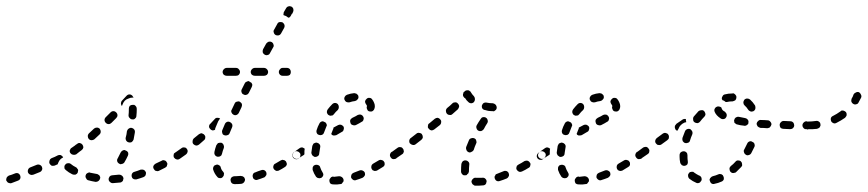

<svg xmlns="http://www.w3.org/2000/svg" viewBox="-32 -568 2748 608"><path d="M29 2Q31 0 32 -2Q33 -5 33 -7Q33 -9 32 -12Q30 -17 26 -19Q21 -21 16 -19Q4 -14 -4 -12Q-6 -11 -8 -9Q-10 -8 -11 -5Q-12 -3 -12 -1Q-13 2 -12 4Q-11 6 -9 8Q-8 10 -5 11Q-3 12 -1 12Q2 13 4 12Q12 9 25 4Q27 3 29 2ZM352 9Q354 8 356 6Q358 4 358 1Q359 -1 359 -4Q358 -9 354 -12Q350 -15 345 -15Q334 -14 324 -13Q322 -13 319 -12Q317 -11 315 -9Q314 -8 313 -5Q312 -3 312 -1Q312 5 316 8Q320 12 325 12Q336 11 348 10Q350 10 352 9ZM280 5Q284 2 285 -3Q286 -5 285 -8Q284 -10 283 -12Q282 -14 279 -15Q277 -17 275 -17Q265 -19 254 -21Q252 -22 250 -22Q247 -21 245 -20Q243 -19 241 -17Q240 -15 239 -12Q238 -7 241 -3Q243 2 248 3Q259 6 271 8Q276 8 280 5ZM429 -13Q431 -18 430 -23Q429 -25 427 -27Q426 -29 423 -30Q421 -31 419 -31Q416 -31 414 -31Q404 -27 394 -24Q389 -23 386 -18Q384 -14 385 -9Q386 -6 387 -4Q389 -3 391 -1Q393 0 396 0Q398 0 400 0Q411 -3 422 -7Q427 -9 429 -13ZM101 -30Q103 -34 101 -39Q99 -44 94 -46Q89 -48 84 -46L64 -38Q59 -36 57 -31Q55 -26 57 -21Q58 -19 60 -17Q62 -16 64 -15Q66 -14 69 -14Q71 -14 74 -15L94 -23Q99 -25 101 -30ZM207 -15Q212 -17 214 -21Q215 -24 215 -26Q216 -29 215 -31Q214 -33 212 -35Q211 -37 209 -38Q199 -43 192 -49Q188 -52 183 -51Q178 -51 175 -47Q173 -45 172 -42Q172 -40 172 -37Q172 -35 173 -33Q175 -31 177 -29Q185 -22 197 -16Q202 -14 207 -15ZM495 -40Q497 -42 497 -45Q498 -47 498 -49Q498 -52 496 -54Q494 -59 489 -60Q484 -62 480 -59Q470 -54 461 -50Q456 -47 454 -43Q452 -38 455 -33Q456 -31 458 -29Q459 -27 462 -27Q464 -26 467 -26Q469 -26 471 -27Q481 -32 491 -37Q493 -38 495 -40ZM137 -43Q135 -43 132 -43Q130 -44 128 -46Q126 -48 125 -50Q124 -52 124 -55Q124 -57 125 -60Q126 -62 127 -64Q129 -66 131 -67Q142 -71 151 -76Q155 -78 160 -77Q165 -75 168 -70Q168 -70 168 -70Q168 -70 168 -70Q167 -69 167 -69Q161 -66 157 -61Q153 -55 151 -49Q151 -48 151 -48Q146 -46 142 -44Q140 -43 137 -43ZM339 -58Q340 -53 345 -50Q347 -49 349 -48Q352 -48 354 -49Q357 -49 359 -51Q361 -52 362 -54Q368 -64 373 -75Q375 -79 374 -84Q372 -89 367 -91Q365 -92 362 -93Q360 -93 358 -92Q355 -91 353 -89Q352 -88 350 -85Q346 -76 341 -67Q338 -63 339 -58ZM543 -70Q545 -72 545 -75Q546 -77 545 -80Q545 -82 543 -84Q540 -88 535 -89Q530 -90 526 -87L523 -85Q521 -84 519 -82Q518 -80 518 -77Q517 -75 518 -72Q518 -70 520 -68Q523 -64 528 -63Q533 -62 537 -65L540 -67Q542 -68 543 -70ZM227 -93Q231 -96 232 -101Q232 -106 229 -110Q226 -114 221 -115Q216 -116 212 -112Q208 -110 205 -107Q200 -104 195 -100Q191 -98 189 -92Q188 -87 191 -83Q194 -79 199 -78Q204 -77 209 -79Q214 -83 219 -87Q223 -90 227 -93ZM368 -122Q371 -118 376 -117Q381 -116 385 -118Q389 -121 391 -126Q393 -137 395 -148Q396 -154 393 -158Q390 -162 385 -163Q382 -163 380 -163Q378 -162 376 -161Q373 -159 372 -157Q371 -155 370 -153Q369 -142 366 -132Q365 -127 368 -122ZM287 -151Q287 -156 284 -160Q280 -164 275 -164Q270 -164 266 -161Q258 -153 250 -146Q246 -142 246 -137Q246 -132 249 -128Q253 -124 258 -124Q263 -124 267 -127Q275 -135 283 -142Q287 -146 287 -151ZM340 -203Q340 -208 336 -212Q332 -216 327 -216Q322 -216 318 -212L303 -197Q299 -193 299 -188Q299 -183 303 -179Q307 -175 312 -175Q317 -175 321 -179L336 -194Q340 -198 340 -203ZM375 -203Q375 -197 379 -194Q382 -190 387 -190Q393 -189 396 -193Q400 -196 400 -202Q401 -211 401 -220V-224Q401 -226 400 -229Q399 -231 397 -233Q395 -235 393 -236Q391 -236 388 -236Q383 -236 379 -233Q376 -229 376 -224V-220Q376 -211 375 -203ZM352 -245Q352 -247 354 -249L369 -265Q373 -269 378 -269Q383 -269 387 -265Q388 -264 389 -262Q390 -261 391 -259Q389 -259 388 -259Q381 -259 375 -256Q368 -254 363 -249Q358 -243 356 -237Q355 -234 354 -232Q353 -234 352 -236Q351 -238 351 -240Q351 -243 352 -245Z M733 14Q738 13 741 9Q744 5 744 0Q743 -2 742 -5Q741 -7 739 -8Q737 -10 735 -10Q732 -11 730 -11Q722 -10 715 -10Q713 -10 711 -10Q706 -10 702 -7Q698 -3 698 2Q698 4 699 7Q700 9 701 11Q703 13 705 14Q708 15 710 15Q713 15 715 15Q724 15 733 14ZM808 -9Q810 -11 811 -13Q812 -15 812 -18Q812 -20 811 -23Q809 -27 805 -29Q800 -31 795 -29Q785 -26 776 -22Q771 -21 769 -16Q767 -11 769 -6Q769 -4 771 -2Q773 0 775 1Q777 2 780 2Q782 2 784 1Q794 -2 804 -6Q807 -7 808 -9ZM664 -4Q669 -3 673 -7Q675 -9 676 -11Q677 -13 677 -16Q678 -18 677 -20Q676 -23 674 -25Q669 -30 667 -38Q666 -43 661 -45Q657 -48 652 -46Q649 -45 647 -44Q645 -42 644 -40Q643 -38 643 -36Q642 -33 643 -31Q647 -18 656 -8Q659 -4 664 -4ZM876 -46Q877 -51 874 -56Q873 -58 871 -59Q869 -61 867 -61Q864 -62 862 -62Q860 -61 857 -60Q849 -55 840 -50Q835 -48 834 -43Q832 -38 835 -33Q836 -31 838 -30Q840 -28 842 -27Q844 -27 847 -27Q849 -27 851 -28Q861 -33 870 -39Q874 -41 876 -46ZM918 -70Q919 -72 919 -75Q920 -77 919 -80Q919 -82 917 -84Q914 -88 909 -89Q904 -90 900 -87H899Q897 -85 896 -83Q895 -81 894 -79Q894 -76 894 -74Q895 -71 896 -69Q899 -65 904 -64Q909 -63 914 -66V-67Q916 -68 918 -70ZM562 -87Q563 -92 560 -96Q557 -101 552 -101Q547 -102 543 -99Q534 -93 526 -87Q522 -84 521 -79Q520 -74 523 -70Q526 -66 531 -65Q536 -64 540 -67Q549 -73 557 -79Q561 -82 562 -87ZM648 -78Q651 -73 656 -72Q658 -71 661 -72Q663 -72 665 -73Q667 -74 669 -76Q670 -78 671 -81Q673 -90 677 -100Q678 -105 676 -109Q674 -114 669 -116Q667 -116 664 -116Q662 -116 659 -115Q657 -114 656 -112Q654 -110 653 -108Q649 -97 647 -87Q646 -82 648 -78ZM618 -132Q619 -137 615 -141Q614 -143 611 -144Q609 -145 607 -146Q604 -146 602 -145Q600 -144 598 -143Q590 -136 582 -130Q578 -126 578 -121Q577 -116 580 -112Q584 -108 589 -107Q594 -107 598 -110Q606 -117 614 -124Q618 -127 618 -132ZM671 -151Q671 -149 672 -146Q673 -144 674 -142Q676 -141 678 -140Q683 -138 688 -140Q693 -141 695 -146Q699 -155 703 -165Q705 -170 703 -175Q701 -179 697 -181Q692 -184 687 -182Q682 -180 680 -175Q676 -165 672 -156Q671 -154 671 -151ZM665 -193Q661 -195 656 -195Q651 -195 648 -191Q641 -184 634 -176Q632 -175 631 -172Q630 -170 630 -168Q630 -165 631 -163Q632 -161 634 -159Q637 -156 641 -155Q645 -155 649 -157Q649 -161 651 -165Q655 -174 659 -184Q662 -189 665 -193ZM701 -212Q703 -207 707 -205Q712 -202 717 -204Q722 -206 724 -210L733 -229Q735 -234 734 -239Q732 -243 727 -246Q723 -248 718 -246Q713 -245 711 -240L702 -221Q699 -217 701 -212ZM733 -276Q734 -271 739 -269Q741 -268 744 -267Q746 -267 749 -268Q751 -269 753 -270Q755 -272 756 -274L765 -292Q767 -296 767 -300Q766 -304 763 -307Q763 -307 762 -307Q759 -309 756 -311Q754 -311 753 -311Q752 -310 751 -310Q748 -309 746 -308Q744 -306 743 -304L734 -286Q731 -281 733 -276ZM724 -331Q728 -335 728 -340Q728 -345 724 -349Q721 -353 715 -353H686Q681 -353 677 -349Q673 -345 673 -340Q673 -335 677 -331Q681 -328 686 -328H715Q721 -328 724 -331ZM813 -331Q817 -335 817 -340Q817 -345 813 -349Q809 -353 804 -353H775Q770 -353 766 -349Q762 -345 762 -340Q762 -335 766 -331Q770 -328 775 -328H804Q809 -328 813 -331ZM886 -331Q889 -335 889 -340Q889 -345 886 -349Q882 -353 877 -353H863Q858 -353 855 -349Q851 -345 851 -340Q851 -335 855 -331Q858 -328 863 -328H877Q882 -328 886 -331ZM800 -402Q802 -397 806 -395Q811 -392 816 -394Q821 -395 823 -400L833 -418Q836 -422 834 -427Q833 -432 828 -435Q824 -437 819 -436Q814 -434 811 -430L801 -412Q799 -407 800 -402ZM835 -465Q836 -460 841 -457Q845 -455 850 -456Q855 -457 858 -462L868 -480Q870 -484 869 -489Q867 -494 863 -497Q858 -499 853 -498Q848 -497 846 -492L836 -474Q833 -470 835 -465ZM867 -530 874 -542Q875 -544 877 -546Q879 -547 882 -548Q884 -549 887 -548Q889 -548 891 -547Q896 -544 897 -539Q898 -534 896 -530L893 -524Q893 -524 893 -524Q892 -524 892 -524L889 -518Q888 -516 886 -514Q884 -512 881 -512Q881 -512 881 -512Q881 -512 881 -512Q878 -514 874 -517Q870 -519 866 -520Q865 -522 866 -525Q866 -528 867 -530Z M1045 15Q1048 15 1050 14Q1052 12 1053 10Q1055 8 1056 6Q1056 4 1056 1Q1055 -4 1051 -7Q1047 -10 1042 -10Q1033 -9 1025 -8L1023 -9Q1021 -9 1019 -8Q1016 -7 1015 -5Q1013 -3 1012 -1Q1011 1 1011 4Q1011 9 1014 13Q1018 16 1023 16H1025Q1035 17 1045 15ZM1120 -8Q1122 -10 1123 -12Q1124 -14 1124 -17Q1124 -19 1123 -22Q1121 -26 1116 -28Q1111 -30 1106 -28Q1097 -24 1088 -21Q1083 -19 1081 -15Q1079 -10 1080 -5Q1081 -3 1083 -1Q1085 1 1087 2Q1089 3 1092 3Q1094 3 1096 2Q1106 -1 1116 -5Q1118 -6 1120 -8ZM973 -5Q975 -4 977 -4Q980 -3 982 -4Q985 -4 987 -6Q991 -9 992 -14Q992 -19 989 -23Q985 -29 982 -38Q981 -43 976 -45Q972 -47 967 -46Q964 -45 962 -44Q960 -42 959 -40Q958 -38 958 -35Q958 -33 958 -30Q962 -18 969 -8Q971 -6 973 -5ZM1184 -42Q1185 -44 1186 -46Q1186 -49 1186 -51Q1186 -54 1184 -56Q1182 -60 1177 -61Q1172 -63 1167 -60Q1158 -55 1150 -50Q1145 -47 1144 -42Q1143 -37 1145 -33Q1146 -31 1148 -29Q1150 -28 1153 -27Q1155 -26 1158 -27Q1160 -27 1162 -28Q1171 -33 1180 -39Q1182 -40 1184 -42ZM1228 -75Q1229 -80 1226 -84Q1223 -88 1218 -89Q1213 -90 1209 -87H1208Q1204 -84 1203 -79Q1202 -74 1205 -70Q1208 -65 1213 -64Q1219 -64 1223 -66V-67Q1227 -70 1228 -75ZM931 -78 914 -67Q910 -64 905 -65Q900 -66 897 -70Q894 -74 895 -79Q896 -84 900 -87L917 -99Q919 -100 921 -101Q924 -101 926 -101Q928 -100 930 -99Q932 -98 933 -97Q932 -92 932 -87Q932 -83 932 -79Q932 -79 931 -79Q931 -78 931 -78ZM955 -80Q956 -78 957 -76Q959 -74 961 -73Q963 -71 966 -71Q971 -71 975 -74Q979 -77 979 -83Q980 -92 982 -102Q983 -107 980 -111Q977 -115 972 -116Q969 -117 967 -116Q964 -115 962 -114Q960 -113 959 -110Q958 -108 957 -106Q955 -95 954 -85Q954 -82 955 -80ZM1048 -173Q1053 -171 1056 -167Q1058 -162 1056 -157Q1055 -152 1050 -150Q1041 -145 1033 -140Q1030 -139 1028 -139Q1025 -139 1023 -139Q1021 -140 1019 -141Q1018 -142 1017 -144Q1019 -150 1022 -157Q1024 -160 1024 -164Q1031 -168 1039 -172Q1043 -174 1048 -173ZM971 -147Q973 -142 978 -141Q980 -140 983 -140Q985 -140 988 -141Q990 -142 992 -144Q993 -146 994 -148Q997 -157 1001 -166Q1002 -168 1003 -171Q1003 -173 1002 -175Q1001 -178 999 -180Q997 -181 995 -182Q990 -185 986 -183Q981 -181 979 -176Q974 -167 971 -157Q969 -152 971 -147ZM1119 -189Q1121 -194 1118 -199Q1116 -203 1111 -205Q1106 -206 1101 -204Q1095 -200 1084 -195Q1079 -192 1077 -188Q1076 -183 1078 -178Q1080 -173 1085 -172Q1090 -170 1095 -172Q1107 -178 1113 -182Q1118 -184 1119 -189ZM1003 -213Q1004 -207 1008 -204Q1010 -203 1012 -202Q1015 -201 1017 -202Q1020 -202 1022 -203Q1024 -205 1025 -206Q1031 -214 1038 -220Q1041 -224 1041 -229Q1041 -234 1038 -238Q1034 -242 1029 -242Q1024 -242 1020 -238Q1013 -231 1006 -222Q1003 -218 1003 -213ZM1152 -244Q1150 -249 1146 -254Q1143 -258 1138 -258Q1133 -259 1129 -255Q1125 -252 1124 -247Q1124 -242 1127 -238Q1130 -235 1130 -232Q1130 -230 1129 -229Q1129 -224 1132 -219Q1135 -215 1140 -215Q1145 -214 1149 -217Q1153 -220 1154 -225Q1155 -228 1155 -232Q1155 -238 1152 -244ZM1060 -262Q1057 -257 1059 -252Q1061 -247 1065 -245Q1070 -243 1075 -244Q1083 -247 1092 -248Q1097 -249 1100 -253Q1104 -257 1103 -262Q1103 -264 1102 -266Q1100 -269 1098 -270Q1097 -272 1094 -272Q1092 -273 1089 -273Q1078 -272 1067 -268Q1062 -266 1060 -262Z M1498 19Q1500 19 1502 18Q1505 17 1506 15Q1508 13 1508 10Q1509 8 1509 5Q1508 0 1504 -3Q1500 -6 1494 -5Q1489 -5 1484 -5Q1479 -5 1475 -5Q1470 -6 1466 -2Q1462 1 1461 6Q1461 9 1462 11Q1463 13 1464 15Q1466 17 1468 18Q1470 20 1473 20Q1478 20 1484 20Q1490 20 1498 19ZM1579 -10Q1581 -14 1579 -19Q1578 -21 1577 -23Q1575 -25 1573 -26Q1570 -27 1568 -27Q1565 -27 1563 -26Q1553 -22 1543 -18Q1540 -17 1538 -16Q1537 -14 1536 -12Q1534 -10 1534 -7Q1534 -5 1535 -2Q1537 3 1541 5Q1546 7 1551 5Q1561 2 1573 -3Q1577 -5 1579 -10ZM1432 -16Q1428 -20 1428 -25Q1428 -26 1428 -27Q1428 -38 1429 -49Q1430 -52 1431 -54Q1432 -56 1434 -58Q1436 -59 1439 -60Q1441 -60 1444 -60Q1449 -59 1452 -55Q1455 -51 1454 -46Q1453 -36 1453 -27Q1453 -26 1453 -26Q1453 -24 1452 -22Q1452 -21 1451 -19Q1448 -17 1446 -14Q1445 -13 1444 -13Q1442 -13 1441 -13Q1435 -12 1432 -16ZM1645 -39Q1647 -41 1647 -43Q1648 -46 1648 -48Q1648 -51 1646 -53Q1644 -57 1639 -59Q1634 -60 1629 -58Q1620 -52 1610 -47Q1608 -46 1606 -44Q1604 -43 1604 -40Q1603 -38 1603 -35Q1603 -33 1604 -31Q1607 -26 1612 -24Q1617 -23 1621 -25Q1632 -30 1641 -36Q1644 -37 1645 -39ZM1696 -75Q1697 -80 1694 -84Q1691 -88 1686 -89Q1681 -90 1677 -87L1673 -84Q1669 -81 1668 -76Q1667 -71 1670 -67Q1671 -65 1673 -64Q1676 -62 1678 -62Q1680 -62 1683 -62Q1685 -63 1687 -64L1691 -67Q1695 -70 1696 -75ZM1245 -83Q1246 -86 1247 -88Q1247 -90 1246 -93Q1246 -95 1244 -97Q1241 -102 1236 -102Q1231 -103 1227 -100Q1217 -93 1209 -87Q1207 -86 1205 -84Q1204 -82 1204 -79Q1203 -77 1204 -74Q1204 -72 1206 -70Q1209 -66 1214 -65Q1219 -64 1223 -67Q1232 -73 1242 -80Q1244 -81 1245 -83ZM1445 -93Q1447 -88 1452 -86Q1456 -84 1461 -87Q1466 -89 1468 -93Q1471 -103 1476 -114Q1478 -118 1476 -123Q1475 -128 1470 -130Q1465 -132 1460 -130Q1455 -129 1453 -124Q1448 -113 1444 -102Q1443 -98 1445 -93ZM1307 -133Q1307 -139 1304 -143Q1303 -145 1300 -146Q1298 -147 1296 -147Q1293 -148 1291 -147Q1289 -147 1287 -145L1269 -131Q1267 -130 1266 -128Q1264 -125 1264 -123Q1264 -120 1264 -118Q1265 -116 1266 -114Q1270 -110 1275 -109Q1280 -108 1284 -111L1302 -125Q1306 -128 1307 -133ZM1477 -162Q1478 -157 1483 -154Q1487 -152 1492 -153Q1497 -155 1500 -159Q1505 -169 1511 -178Q1514 -183 1512 -188Q1511 -193 1507 -195Q1505 -197 1502 -197Q1500 -197 1497 -197Q1495 -196 1493 -195Q1491 -193 1490 -191Q1483 -181 1478 -172Q1475 -167 1477 -162ZM1365 -181Q1366 -186 1362 -190Q1359 -194 1354 -195Q1349 -195 1345 -192L1327 -177Q1325 -176 1324 -174Q1323 -171 1323 -169Q1323 -167 1323 -164Q1324 -162 1326 -160Q1329 -156 1334 -155Q1339 -155 1343 -158L1361 -172Q1365 -176 1365 -181ZM1422 -231Q1422 -236 1418 -240Q1415 -244 1410 -244Q1404 -244 1401 -241Q1393 -233 1384 -226Q1380 -222 1380 -217Q1380 -212 1383 -208Q1387 -204 1392 -204Q1397 -203 1401 -207Q1410 -215 1418 -222Q1421 -226 1422 -231ZM1496 -238Q1497 -240 1500 -242Q1502 -243 1504 -243Q1507 -244 1509 -243Q1519 -241 1529 -241Q1534 -240 1538 -236Q1541 -232 1541 -227Q1541 -225 1540 -223Q1539 -220 1537 -219Q1535 -217 1533 -216Q1530 -215 1528 -216Q1521 -216 1514 -217Q1510 -218 1506 -219Q1504 -220 1501 -220Q1497 -222 1495 -225Q1493 -229 1494 -234Q1495 -236 1496 -238ZM1439 -258Q1439 -258 1438 -259Q1436 -261 1435 -263Q1434 -265 1434 -268Q1434 -270 1435 -272Q1435 -275 1437 -277L1439 -278Q1442 -282 1447 -282Q1453 -283 1456 -279Q1457 -278 1458 -278Q1459 -277 1459 -276Q1463 -269 1469 -263Q1472 -259 1472 -254Q1472 -249 1469 -245Q1465 -241 1460 -241Q1455 -241 1451 -245Q1445 -250 1441 -257Q1440 -257 1439 -258Z M1822 15Q1825 15 1827 14Q1829 12 1830 10Q1832 8 1833 6Q1833 4 1833 1Q1832 -4 1828 -7Q1824 -10 1819 -10Q1810 -9 1802 -8L1800 -9Q1798 -9 1796 -8Q1793 -7 1792 -5Q1790 -3 1789 -1Q1788 1 1788 4Q1788 9 1791 13Q1795 16 1800 16H1802Q1812 17 1822 15ZM1897 -8Q1899 -10 1900 -12Q1901 -14 1901 -17Q1901 -19 1900 -22Q1898 -26 1893 -28Q1888 -30 1883 -28Q1874 -24 1865 -21Q1860 -19 1858 -15Q1856 -10 1857 -5Q1858 -3 1860 -1Q1862 1 1864 2Q1866 3 1869 3Q1871 3 1873 2Q1883 -1 1893 -5Q1895 -6 1897 -8ZM1750 -5Q1752 -4 1754 -4Q1757 -3 1759 -4Q1762 -4 1764 -6Q1768 -9 1769 -14Q1769 -19 1766 -23Q1762 -29 1759 -38Q1758 -43 1753 -45Q1749 -47 1744 -46Q1741 -45 1739 -44Q1737 -42 1736 -40Q1735 -38 1735 -35Q1735 -33 1735 -30Q1739 -18 1746 -8Q1748 -6 1750 -5ZM1961 -42Q1962 -44 1963 -46Q1963 -49 1963 -51Q1963 -54 1961 -56Q1959 -60 1954 -61Q1949 -63 1944 -60Q1935 -55 1927 -50Q1922 -47 1921 -42Q1920 -37 1922 -33Q1923 -31 1925 -29Q1927 -28 1930 -27Q1932 -26 1935 -27Q1937 -27 1939 -28Q1948 -33 1957 -39Q1959 -40 1961 -42ZM2005 -75Q2006 -80 2003 -84Q2000 -88 1995 -89Q1990 -90 1986 -87H1985Q1981 -84 1980 -79Q1979 -74 1982 -70Q1985 -65 1990 -64Q1996 -64 2000 -66V-67Q2004 -70 2005 -75ZM1708 -78 1691 -67Q1687 -64 1682 -65Q1677 -66 1674 -70Q1671 -74 1672 -79Q1673 -84 1677 -87L1694 -99Q1696 -100 1698 -101Q1701 -101 1703 -101Q1705 -100 1707 -99Q1709 -98 1710 -97Q1709 -92 1709 -87Q1709 -83 1709 -79Q1709 -79 1708 -79Q1708 -78 1708 -78ZM1732 -80Q1733 -78 1734 -76Q1736 -74 1738 -73Q1740 -71 1743 -71Q1748 -71 1752 -74Q1756 -77 1756 -83Q1757 -92 1759 -102Q1760 -107 1757 -111Q1754 -115 1749 -116Q1746 -117 1744 -116Q1741 -115 1739 -114Q1737 -113 1736 -110Q1735 -108 1734 -106Q1732 -95 1731 -85Q1731 -82 1732 -80ZM1825 -173Q1830 -171 1833 -167Q1835 -162 1833 -157Q1832 -152 1827 -150Q1818 -145 1810 -140Q1807 -139 1805 -139Q1802 -139 1800 -139Q1798 -140 1796 -141Q1795 -142 1794 -144Q1796 -150 1799 -157Q1801 -160 1801 -164Q1808 -168 1816 -172Q1820 -174 1825 -173ZM1748 -147Q1750 -142 1755 -141Q1757 -140 1760 -140Q1762 -140 1765 -141Q1767 -142 1769 -144Q1770 -146 1771 -148Q1774 -157 1778 -166Q1779 -168 1780 -171Q1780 -173 1779 -175Q1778 -178 1776 -180Q1774 -181 1772 -182Q1767 -185 1763 -183Q1758 -181 1756 -176Q1751 -167 1748 -157Q1746 -152 1748 -147ZM1896 -189Q1898 -194 1895 -199Q1893 -203 1888 -205Q1883 -206 1878 -204Q1872 -200 1861 -195Q1856 -192 1854 -188Q1853 -183 1855 -178Q1857 -173 1862 -172Q1867 -170 1872 -172Q1884 -178 1890 -182Q1895 -184 1896 -189ZM1780 -213Q1781 -207 1785 -204Q1787 -203 1789 -202Q1792 -201 1794 -202Q1797 -202 1799 -203Q1801 -205 1802 -206Q1808 -214 1815 -220Q1818 -224 1818 -229Q1818 -234 1815 -238Q1811 -242 1806 -242Q1801 -242 1797 -238Q1790 -231 1783 -222Q1780 -218 1780 -213ZM1929 -244Q1927 -249 1923 -254Q1920 -258 1915 -258Q1910 -259 1906 -255Q1902 -252 1901 -247Q1901 -242 1904 -238Q1907 -235 1907 -232Q1907 -230 1906 -229Q1906 -224 1909 -219Q1912 -215 1917 -215Q1922 -214 1926 -217Q1930 -220 1931 -225Q1932 -228 1932 -232Q1932 -238 1929 -244ZM1837 -262Q1834 -257 1836 -252Q1838 -247 1842 -245Q1847 -243 1852 -244Q1860 -247 1869 -248Q1874 -249 1877 -253Q1881 -257 1880 -262Q1880 -264 1879 -266Q1877 -269 1875 -270Q1874 -272 1871 -272Q1869 -273 1866 -273Q1855 -272 1844 -268Q1839 -266 1837 -262Z M2260 0Q2261 -5 2259 -9Q2258 -12 2257 -13Q2255 -15 2253 -16Q2250 -17 2248 -17Q2245 -17 2243 -16Q2234 -12 2225 -10Q2223 -9 2221 -8Q2219 -6 2217 -4Q2216 -2 2215 0Q2215 3 2216 5Q2217 10 2221 13Q2226 16 2231 14Q2242 12 2253 7Q2258 5 2260 0ZM2177 12Q2180 12 2182 11Q2185 10 2186 8Q2188 6 2189 4Q2190 2 2190 -1Q2190 -3 2189 -6Q2188 -8 2186 -10Q2184 -12 2182 -12Q2174 -16 2167 -21Q2165 -23 2163 -24Q2161 -24 2158 -24Q2156 -24 2153 -23Q2151 -22 2150 -20Q2146 -16 2147 -11Q2147 -6 2151 -2Q2161 6 2173 11Q2175 12 2177 12ZM2318 -43Q2318 -45 2318 -48Q2318 -50 2317 -53Q2316 -55 2314 -57Q2311 -60 2305 -60Q2300 -60 2297 -56Q2290 -48 2282 -42Q2281 -40 2279 -38Q2278 -36 2278 -33Q2278 -31 2279 -28Q2280 -26 2281 -24Q2283 -22 2285 -21Q2287 -20 2290 -20Q2292 -20 2295 -21Q2297 -21 2299 -23Q2307 -31 2315 -39Q2317 -41 2318 -43ZM2122 -53Q2122 -51 2124 -49Q2125 -47 2127 -45Q2129 -44 2132 -43Q2134 -43 2137 -43Q2142 -44 2145 -48Q2147 -53 2146 -58Q2145 -64 2145 -71Q2145 -74 2145 -76Q2145 -82 2142 -85Q2138 -89 2133 -89Q2128 -89 2124 -86Q2120 -82 2120 -77Q2120 -74 2120 -71Q2120 -62 2122 -53ZM2023 -84Q2024 -86 2024 -88Q2025 -91 2024 -93Q2024 -95 2022 -97Q2019 -102 2014 -103Q2009 -103 2005 -101L1986 -87Q1984 -86 1982 -84Q1981 -82 1981 -79Q1980 -77 1981 -74Q1981 -72 1983 -70Q1986 -66 1991 -65Q1996 -64 2000 -67L2019 -80Q2021 -81 2023 -84ZM2358 -108Q2358 -110 2357 -113Q2356 -115 2354 -117Q2353 -118 2350 -119Q2346 -122 2341 -120Q2336 -118 2334 -113Q2330 -104 2325 -95Q2322 -91 2324 -86Q2325 -81 2330 -78Q2334 -75 2339 -77Q2344 -78 2347 -83Q2352 -93 2357 -103Q2358 -105 2358 -108ZM2085 -128Q2086 -130 2086 -132Q2087 -135 2086 -137Q2086 -140 2084 -142Q2083 -144 2081 -145Q2079 -146 2076 -147Q2074 -147 2071 -147Q2069 -146 2067 -145L2048 -131Q2044 -128 2043 -123Q2042 -118 2045 -114Q2047 -112 2049 -110Q2051 -109 2053 -109Q2056 -108 2058 -109Q2061 -109 2063 -111L2081 -124Q2083 -126 2085 -128ZM2130 -121Q2133 -117 2137 -115Q2142 -114 2147 -116Q2152 -118 2153 -123Q2156 -133 2160 -142Q2162 -147 2160 -152Q2158 -156 2154 -159Q2149 -161 2144 -159Q2139 -157 2137 -152Q2133 -142 2129 -131Q2128 -126 2130 -121ZM2124 -172Q2129 -177 2136 -180Q2139 -181 2141 -181Q2141 -184 2140 -187Q2140 -189 2140 -191Q2137 -192 2134 -191Q2131 -191 2129 -189L2110 -176Q2108 -174 2107 -172Q2105 -170 2105 -168Q2105 -165 2105 -163Q2106 -160 2107 -158Q2108 -157 2110 -155Q2112 -154 2113 -154Q2115 -157 2117 -161Q2119 -167 2124 -172ZM2533 -162Q2536 -166 2536 -171Q2537 -173 2536 -176Q2535 -178 2533 -180Q2531 -182 2529 -183Q2527 -183 2524 -183L2522 -184Q2517 -184 2513 -180Q2509 -176 2509 -171Q2509 -169 2510 -166Q2511 -164 2513 -162Q2515 -160 2517 -159Q2519 -159 2522 -159L2524 -158Q2529 -158 2533 -162ZM2479 -162Q2483 -166 2483 -171Q2483 -176 2480 -180Q2476 -184 2471 -184L2450 -185Q2444 -185 2441 -181Q2437 -178 2437 -172Q2437 -167 2440 -163Q2444 -160 2449 -160L2470 -159Q2475 -159 2479 -162ZM2402 -163Q2404 -163 2406 -165Q2408 -167 2409 -169Q2410 -171 2411 -174Q2411 -179 2407 -183Q2404 -187 2399 -187Q2388 -188 2378 -188Q2373 -189 2369 -185Q2365 -182 2364 -177Q2364 -174 2365 -172Q2366 -170 2367 -168Q2369 -166 2371 -165Q2373 -164 2376 -163Q2386 -163 2397 -162Q2400 -162 2402 -163ZM2329 -170Q2331 -170 2333 -172Q2335 -173 2337 -175Q2338 -177 2338 -180Q2339 -185 2336 -189Q2333 -193 2328 -194Q2317 -196 2308 -198Q2303 -199 2298 -196Q2294 -193 2293 -188Q2292 -186 2293 -184Q2293 -181 2294 -179Q2296 -177 2298 -176Q2300 -174 2302 -174Q2312 -171 2324 -170Q2326 -169 2329 -170ZM2163 -189Q2163 -184 2167 -181Q2171 -178 2177 -178Q2182 -179 2185 -183Q2191 -191 2198 -198Q2202 -202 2202 -207Q2201 -212 2198 -216Q2194 -220 2189 -219Q2184 -219 2180 -216Q2172 -207 2165 -199Q2162 -195 2163 -189ZM2260 -191Q2265 -192 2267 -196Q2269 -198 2269 -201Q2270 -203 2269 -206Q2269 -208 2267 -210Q2266 -212 2264 -214Q2256 -218 2254 -223Q2253 -226 2252 -228Q2250 -229 2248 -230Q2245 -231 2243 -231Q2240 -231 2238 -230Q2233 -228 2231 -223Q2229 -219 2231 -214Q2236 -202 2250 -193Q2254 -190 2260 -191ZM2334 -256Q2329 -256 2325 -252Q2324 -250 2323 -248Q2322 -246 2322 -243Q2322 -241 2323 -238Q2324 -236 2326 -234Q2332 -229 2337 -221Q2339 -218 2341 -217Q2342 -216 2345 -215Q2347 -214 2350 -215Q2352 -215 2354 -216Q2359 -219 2360 -224Q2361 -229 2359 -234Q2352 -245 2343 -253Q2339 -256 2334 -256ZM2256 -263Q2258 -268 2263 -269Q2274 -272 2287 -272Q2290 -273 2292 -272Q2294 -271 2296 -269Q2298 -267 2299 -265Q2300 -263 2300 -260Q2300 -255 2297 -251Q2293 -248 2288 -247Q2277 -247 2270 -245Q2269 -245 2268 -245Q2267 -245 2266 -245Q2262 -249 2256 -251Q2256 -251 2255 -251Q2255 -252 2255 -253Q2255 -253 2254 -254Q2253 -259 2256 -263Z M2560 -162Q2562 -163 2564 -165Q2565 -167 2566 -170Q2567 -172 2566 -174Q2566 -180 2561 -183Q2557 -186 2552 -185Q2539 -183 2524 -183Q2522 -184 2519 -183Q2517 -182 2515 -180Q2513 -178 2513 -176Q2512 -174 2512 -171Q2511 -166 2515 -162Q2519 -159 2524 -159Q2540 -158 2555 -160Q2558 -161 2560 -162ZM2647 -199Q2649 -201 2649 -204Q2649 -206 2649 -208Q2648 -211 2647 -213Q2645 -215 2643 -216Q2641 -217 2638 -218Q2636 -218 2633 -218Q2631 -217 2629 -215Q2618 -207 2606 -201Q2601 -199 2599 -194Q2598 -189 2600 -184Q2602 -180 2607 -178Q2612 -176 2617 -179Q2631 -186 2644 -195Q2646 -197 2647 -199ZM2694 -269Q2692 -274 2688 -276Q2683 -278 2678 -275Q2673 -273 2671 -269Q2669 -262 2665 -256Q2663 -251 2664 -246Q2666 -241 2670 -239Q2675 -236 2680 -238Q2685 -239 2687 -244Q2691 -251 2695 -259Q2697 -264 2694 -269Z"/></svg>

Font: FRB American Cursive Guidelines Dashed
Style: Italic
Weight: 400
Italic angle: -25°
Version: Version 2.0;Modular Font Editor K font №1